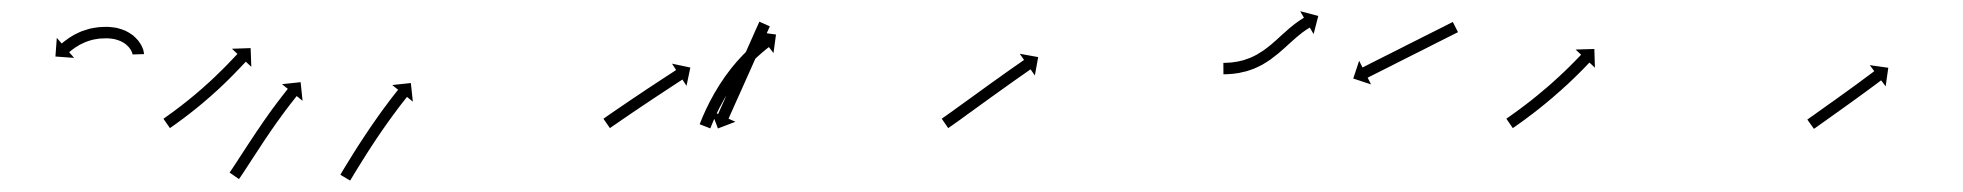

<svg xmlns="http://www.w3.org/2000/svg" viewBox="-20 -302 3436 336"><path d="M212 -207.3C212 -207.1 212 -206.9 212 -206.7L232 -207.3C232 -207.7 232 -208.2 231.9 -208.6C231.9 -208.6 231.9 -208.7 231.9 -208.9C231.9 -209 231.9 -209.2 231.9 -209.2C231.7 -210.7 231.3 -212.3 230.9 -213.9C230.9 -213.9 230.9 -214 230.9 -214.2C230.8 -214.4 230.8 -214.5 230.8 -214.5C230 -217 228.9 -219.4 227.8 -221.8C227.8 -221.8 227.7 -222 227.7 -222.1C227.6 -222.2 227.5 -222.4 227.5 -222.4C225.8 -225.4 223.9 -228.3 221.8 -231.1C221.8 -231.1 221.7 -231.2 221.6 -231.4C221.4 -231.5 221.3 -231.6 221.3 -231.6C218.6 -234.8 215.6 -237.6 212.5 -240.3C212.5 -240.3 212.3 -240.4 212.2 -240.6C212 -240.7 211.8 -240.8 211.8 -240.8C208.1 -243.5 204.1 -245.9 199.9 -248C199.9 -248 199.8 -248.1 199.6 -248.2C199.4 -248.2 199.2 -248.3 199.2 -248.3C194.6 -250.2 189.8 -251.8 185 -253C185 -253 184.8 -253.1 184.7 -253.1C184.5 -253.1 184.3 -253.2 184.3 -253.2C179.2 -254.1 174 -254.7 168.7 -255C168.7 -255 168.6 -255 168.5 -255C168.4 -255 168.2 -255 168.2 -255C162.9 -255 157.6 -254.8 152.3 -254.4C152.3 -254.4 152.2 -254.4 152.1 -254.4C152 -254.4 151.9 -254.3 151.9 -254.3C146.8 -253.7 141.7 -252.8 136.7 -251.7C136.7 -251.7 136.6 -251.6 136.5 -251.6C136.4 -251.6 136.3 -251.6 136.3 -251.6C131.7 -250.3 127.1 -248.8 122.6 -247.2C122.6 -247.2 122.5 -247.1 122.4 -247.1C122.3 -247 122.2 -247 122.2 -247C118.3 -245.3 114.4 -243.5 110.6 -241.5C110.6 -241.5 110.5 -241.5 110.4 -241.4C110.3 -241.4 110.2 -241.4 110.2 -241.4C107.1 -239.6 104 -237.7 100.9 -235.7C100.9 -235.7 100.9 -235.7 100.8 -235.6C100.8 -235.6 100.7 -235.5 100.7 -235.5C98.4 -233.9 96.1 -232.3 93.9 -230.6C93.9 -230.6 93.8 -230.6 93.8 -230.5C93.8 -230.5 93.7 -230.5 93.7 -230.5C92.3 -229.4 90.9 -228.2 89.5 -227.1C89.5 -227.1 89.5 -227 89.5 -227C89.4 -227 89.4 -227 89.4 -227C88.9 -226.6 88.5 -226.2 88 -225.8L79.4 -235.8L77 -203.1L109.7 -200.7L101.1 -210.6C101.5 -211 102 -211.4 102.4 -211.8C102.4 -211.8 102.4 -211.8 102.4 -211.8C102.4 -211.7 102.3 -211.7 102.3 -211.7C103.6 -212.8 104.9 -213.8 106.1 -214.8C106.1 -214.8 106.1 -214.8 106.1 -214.7C106 -214.7 106 -214.7 106 -214.7C108 -216.2 110 -217.7 112.1 -219.1C112.1 -219.1 112 -219.1 112 -219C111.9 -219 111.9 -218.9 111.9 -218.9C114.5 -220.7 117.3 -222.4 120.1 -224C120.1 -224 120 -223.9 119.9 -223.9C119.9 -223.8 119.8 -223.8 119.8 -223.8C123.1 -225.5 126.6 -227.1 130 -228.6C130 -228.6 129.9 -228.5 129.8 -228.5C129.7 -228.5 129.6 -228.4 129.6 -228.4C133.5 -229.9 137.5 -231.2 141.6 -232.3C141.6 -232.3 141.5 -232.2 141.4 -232.2C141.2 -232.2 141.1 -232.2 141.1 -232.2C145.5 -233.2 150 -233.9 154.4 -234.5C154.4 -234.5 154.3 -234.5 154.2 -234.5C154.1 -234.5 154 -234.5 154 -234.5C158.7 -234.8 163.4 -235 168.1 -235C168.1 -235 168 -235 167.9 -235C167.7 -235 167.6 -235 167.6 -235C172 -234.8 176.4 -234.3 180.8 -233.5C180.8 -233.5 180.6 -233.5 180.4 -233.5C180.3 -233.6 180.1 -233.6 180.1 -233.6C184 -232.6 187.9 -231.4 191.6 -229.8C191.6 -229.8 191.4 -229.9 191.2 -230C191.1 -230.1 190.9 -230.2 190.9 -230.2C194.1 -228.5 197.2 -226.7 200.2 -224.6C200.2 -224.6 200 -224.7 199.9 -224.8C199.7 -224.9 199.6 -225 199.6 -225C201.9 -223 204.2 -220.8 206.3 -218.5C206.3 -218.5 206.2 -218.6 206.1 -218.7C205.9 -218.9 205.8 -219 205.8 -219C207.4 -217 208.8 -214.9 210.1 -212.6C210.1 -212.6 210 -212.8 209.9 -212.9C209.8 -213.1 209.7 -213.2 209.7 -213.2C210.5 -211.7 211.2 -210 211.7 -208.4C211.7 -208.4 211.7 -208.5 211.6 -208.7C211.6 -208.8 211.5 -209 211.5 -209C211.7 -208.3 211.9 -207.5 212 -206.7C212 -206.7 212 -206.9 212 -207C212 -207.1 212 -207.3 212 -207.3Z M267.6 -95.3C267.1 -95 266.5 -94.6 266 -94.2L277.4 -77.8C278 -78.2 278.5 -78.6 279.1 -79L279.1 -79L279.1 -79C280.6 -80 282.1 -81.1 283.6 -82.2L283.6 -82.2L283.7 -82.2C286 -83.9 288.4 -85.6 290.7 -87.3L290.7 -87.3L290.7 -87.3C293.8 -89.5 296.8 -91.7 299.8 -94C299.8 -94 299.8 -94 299.8 -94C299.8 -94 299.9 -94 299.9 -94C303.4 -96.7 306.9 -99.3 310.5 -102.1C310.5 -102.1 310.5 -102.1 310.5 -102.1C310.5 -102.1 310.5 -102.1 310.5 -102.1C314.4 -105.1 318.3 -108.2 322.2 -111.3C322.2 -111.3 322.2 -111.3 322.2 -111.3C322.2 -111.3 322.2 -111.3 322.2 -111.3C326.4 -114.7 330.4 -118 334.5 -121.4C334.5 -121.4 334.5 -121.4 334.5 -121.5C334.6 -121.5 334.6 -121.5 334.6 -121.5C338.7 -125 342.9 -128.6 347 -132.2C347 -132.2 347 -132.2 347.1 -132.2C347.1 -132.2 347.1 -132.2 347.1 -132.2C351.2 -135.8 355.3 -139.5 359.3 -143.2C359.3 -143.2 359.3 -143.2 359.3 -143.2C359.3 -143.2 359.4 -143.2 359.4 -143.2C363.2 -146.8 367.1 -150.4 371 -154.1C371 -154.1 371 -154.1 371 -154.1C371 -154.1 371 -154.1 371 -154.1C374.6 -157.6 378.1 -161 381.7 -164.5C381.7 -164.5 381.7 -164.5 381.7 -164.5C381.7 -164.5 381.7 -164.6 381.7 -164.6C384.8 -167.7 388 -170.9 391.1 -174L391.1 -174L391.1 -174.1C393.7 -176.7 396.3 -179.5 398.9 -182.2L399 -182.2L399 -182.2C401 -184.3 403 -186.4 404.9 -188.5L404.9 -188.5L405 -188.5C406.2 -189.9 407.5 -191.2 408.8 -192.6C409.2 -193.1 409.7 -193.6 410.1 -194.1L419.8 -185.1L418.6 -217.8L385.9 -216.7L395.5 -207.7C395.1 -207.2 394.6 -206.7 394.2 -206.2C392.9 -204.9 391.6 -203.5 390.4 -202.2L390.4 -202.2L390.4 -202.2C388.4 -200.1 386.4 -198.1 384.5 -196L384.5 -196L384.5 -196C381.9 -193.3 379.4 -190.7 376.8 -188L376.8 -188L376.8 -188C373.7 -184.9 370.7 -181.8 367.6 -178.7C367.6 -178.7 367.6 -178.7 367.6 -178.7C367.6 -178.7 367.6 -178.8 367.6 -178.8C364.1 -175.3 360.6 -171.9 357.1 -168.6C357.1 -168.6 357.1 -168.6 357.2 -168.6C357.2 -168.6 357.2 -168.6 357.2 -168.6C353.4 -165 349.6 -161.5 345.8 -157.9C345.8 -157.9 345.8 -157.9 345.8 -157.9C345.8 -158 345.8 -158 345.8 -158C341.9 -154.4 337.9 -150.8 333.8 -147.2C333.8 -147.2 333.8 -147.2 333.9 -147.2C333.9 -147.2 333.9 -147.3 333.9 -147.3C329.8 -143.7 325.8 -140.2 321.7 -136.8C321.7 -136.8 321.7 -136.8 321.7 -136.8C321.7 -136.8 321.7 -136.8 321.7 -136.8C317.7 -133.5 313.7 -130.2 309.6 -126.9C309.6 -126.9 309.7 -126.9 309.7 -126.9C309.7 -126.9 309.7 -126.9 309.7 -126.9C305.9 -123.9 302.1 -120.9 298.2 -117.9C298.2 -117.9 298.2 -117.9 298.2 -117.9C298.3 -117.9 298.3 -117.9 298.3 -117.9C294.8 -115.3 291.3 -112.6 287.8 -110C287.8 -110 287.9 -110 287.9 -110C287.9 -110 287.9 -110 287.9 -110C284.9 -107.8 281.9 -105.6 279 -103.4L279 -103.5L279 -103.5C276.7 -101.8 274.4 -100.1 272.1 -98.5L272.1 -98.5L272.1 -98.5C270.6 -97.4 269.1 -96.4 267.6 -95.3L267.6 -95.3ZM382.9 -1.6C382.5 -1 382.1 -0.5 381.8 0L398.2 11.4C398.6 10.9 398.9 10.3 399.3 9.8L399.3 9.8L399.3 9.8C400.4 8.3 401.4 6.7 402.5 5.2L402.5 5.2L402.5 5.2C404.1 2.7 405.7 0.3 407.3 -2.1L407.3 -2.1L407.3 -2.1C409.4 -5.2 411.4 -8.4 413.5 -11.5L413.5 -11.6L413.5 -11.6C415.9 -15.3 418.4 -19 420.8 -22.8C423.5 -27 426.2 -31.1 429 -35.3L429 -35.3L429 -35.3C431.9 -39.8 434.8 -44.2 437.8 -48.7L437.7 -48.7L437.7 -48.7C440.8 -53.3 443.8 -57.9 446.9 -62.4L446.9 -62.4L446.9 -62.4C450 -67 453.1 -71.5 456.2 -76.1L456.2 -76.1L456.2 -76C459.3 -80.4 462.3 -84.8 465.4 -89.2L465.4 -89.2L465.4 -89.1C468.3 -93.2 471.3 -97.3 474.2 -101.3L474.2 -101.3L474.2 -101.3C476.8 -104.9 479.5 -108.5 482.2 -112.1L482.2 -112L482.2 -112C484.5 -115.1 486.8 -118.1 489.1 -121.1L489.1 -121L489.1 -121C490.9 -123.3 492.7 -125.6 494.5 -127.9L494.5 -127.9L494.5 -127.9C495.7 -129.4 496.8 -130.9 498 -132.3L498 -132.3L498 -132.3C498.4 -132.8 498.8 -133.3 499.3 -133.9L509.5 -125.6L506.1 -158.2L473.5 -154.7L483.7 -146.5C483.3 -145.9 482.9 -145.4 482.4 -144.9L482.4 -144.9L482.4 -144.9C481.2 -143.4 480 -141.9 478.8 -140.4L478.8 -140.4L478.8 -140.3C477 -138 475.1 -135.7 473.3 -133.3L473.3 -133.3L473.3 -133.3C470.9 -130.3 468.6 -127.2 466.3 -124.1L466.2 -124.1L466.2 -124.1C463.5 -120.5 460.8 -116.8 458.1 -113.1L458.1 -113.1L458 -113.1C455.1 -109 452.1 -104.9 449.1 -100.8L449.1 -100.8L449.1 -100.7C446 -96.3 442.9 -91.9 439.8 -87.5L439.8 -87.4L439.8 -87.4C436.6 -82.8 433.5 -78.2 430.4 -73.6L430.3 -73.6L430.3 -73.6C427.2 -69 424.1 -64.4 421.1 -59.7L421.1 -59.7L421.1 -59.7C418.1 -55.2 415.2 -50.7 412.2 -46.3L412.2 -46.3L412.2 -46.2C409.5 -42.1 406.8 -37.9 404 -33.7C401.6 -29.9 399.2 -26.2 396.7 -22.5L396.8 -22.5L396.8 -22.5C394.7 -19.3 392.7 -16.2 390.6 -13.1L390.6 -13.1L390.6 -13.1C389.1 -10.7 387.5 -8.4 385.9 -6L385.9 -6L385.9 -6C384.9 -4.5 383.9 -3 382.8 -1.5L382.8 -1.6ZM576.6 2.1C576.3 2.6 575.9 3.2 575.6 3.8L592.8 14C593.1 13.5 593.5 12.9 593.8 12.3C594.8 10.7 595.7 9.1 596.7 7.5L596.7 7.5L596.7 7.5C598.2 5 599.7 2.5 601.2 0L601.2 0L601.2 0C603.2 -3.2 605.1 -6.4 607.1 -9.6L607.1 -9.6L607.1 -9.6C609.5 -13.4 611.8 -17.2 614.2 -21L614.2 -21L614.2 -21C616.8 -25.2 619.5 -29.5 622.2 -33.7L622.2 -33.7L622.2 -33.7C625.1 -38.2 628 -42.6 630.9 -47.1L630.9 -47.1L630.9 -47.1C633.9 -51.7 636.9 -56.3 640 -60.9L640 -60.9L640 -60.9C643.1 -65.4 646.2 -70 649.3 -74.5L649.3 -74.5L649.3 -74.5C652.3 -78.9 655.4 -83.3 658.5 -87.6L658.5 -87.6L658.5 -87.6C661.4 -91.7 664.3 -95.7 667.3 -99.8L667.2 -99.8L667.2 -99.7C669.9 -103.4 672.6 -107 675.3 -110.5L675.2 -110.5L675.2 -110.5C677.5 -113.5 679.8 -116.5 682.1 -119.5L682.1 -119.5L682.1 -119.5C683.9 -121.8 685.7 -124.1 687.5 -126.4L687.5 -126.4L687.5 -126.4C688.7 -127.9 689.8 -129.4 691 -130.8L691 -130.8L691 -130.8C691.4 -131.3 691.8 -131.9 692.3 -132.4L702.5 -124.1L699 -156.7L666.4 -153.2L676.7 -144.9C676.3 -144.4 675.8 -143.9 675.4 -143.3L675.4 -143.3L675.4 -143.3C674.2 -141.8 673 -140.3 671.8 -138.8L671.8 -138.8L671.8 -138.8C670 -136.5 668.1 -134.1 666.3 -131.8L666.3 -131.8L666.3 -131.8C663.9 -128.7 661.6 -125.7 659.3 -122.6L659.3 -122.6L659.3 -122.5C656.5 -118.9 653.8 -115.3 651.1 -111.6L651.1 -111.6L651.1 -111.6C648.1 -107.5 645.2 -103.4 642.2 -99.2L642.2 -99.2L642.2 -99.2C639.1 -94.8 635.9 -90.4 632.9 -85.9L632.8 -85.9L632.8 -85.9C629.7 -81.3 626.5 -76.7 623.4 -72L623.4 -72L623.4 -72C620.3 -67.4 617.2 -62.7 614.2 -58.1L614.1 -58.1L614.1 -58C611.2 -53.5 608.3 -49 605.3 -44.5L605.3 -44.4L605.3 -44.4C602.6 -40.2 599.9 -35.9 597.2 -31.7L597.2 -31.6L597.2 -31.6C594.8 -27.8 592.5 -24 590.1 -20.1L590.1 -20.1L590.1 -20.1C588.1 -16.9 586.1 -13.6 584.1 -10.4L584.1 -10.4L584.1 -10.4C582.6 -7.8 581.1 -5.3 579.5 -2.8L579.5 -2.8L579.5 -2.8C578.6 -1.2 577.6 0.4 576.6 2.1Z M1037.4 -95.2C1036.9 -94.9 1036.5 -94.6 1036 -94.2L1047.4 -77.8C1047.9 -78.1 1048.4 -78.5 1048.8 -78.8C1050.2 -79.7 1051.5 -80.6 1052.8 -81.6C1054.9 -83 1056.9 -84.4 1059 -85.8C1061.7 -87.7 1064.4 -89.5 1067 -91.4C1070.2 -93.6 1073.4 -95.7 1076.6 -97.9L1076.6 -97.9L1076.6 -97.9C1080.1 -100.3 1083.7 -102.8 1087.2 -105.2L1087.2 -105.2L1087.2 -105.2C1091 -107.7 1094.8 -110.3 1098.7 -112.9L1098.6 -112.9L1098.6 -112.9C1102.6 -115.5 1106.5 -118.2 1110.5 -120.8L1110.5 -120.8L1110.5 -120.8C1114.4 -123.5 1118.4 -126.1 1122.3 -128.7C1126.1 -131.2 1130 -133.8 1133.8 -136.3C1137.4 -138.7 1141 -141 1144.6 -143.4C1147.8 -145.5 1151 -147.6 1154.2 -149.7C1157 -151.5 1159.7 -153.3 1162.4 -155.1C1164.5 -156.5 1166.6 -157.8 1168.7 -159.2C1170 -160.1 1171.4 -161 1172.8 -161.9C1173.2 -162.2 1173.7 -162.5 1174.2 -162.8L1181.4 -151.8L1188.1 -183.8L1156 -190.6L1163.2 -179.5C1162.8 -179.2 1162.3 -178.9 1161.8 -178.6C1160.5 -177.7 1159.1 -176.8 1157.8 -175.9C1155.7 -174.6 1153.6 -173.2 1151.5 -171.8C1148.7 -170 1146 -168.3 1143.3 -166.5C1140 -164.4 1136.8 -162.2 1133.6 -160.1C1130 -157.8 1126.4 -155.4 1122.8 -153C1118.9 -150.5 1115.1 -147.9 1111.2 -145.4C1107.3 -142.7 1103.3 -140.1 1099.4 -137.4L1099.4 -137.4L1099.3 -137.4C1095.4 -134.8 1091.4 -132.1 1087.5 -129.5L1087.5 -129.5L1087.5 -129.5C1083.6 -126.9 1079.8 -124.3 1076 -121.7L1076 -121.7L1076 -121.7C1072.4 -119.3 1068.9 -116.9 1065.3 -114.4L1065.3 -114.4L1065.3 -114.4C1062.1 -112.2 1058.9 -110.1 1055.7 -107.9C1053 -106 1050.3 -104.2 1047.6 -102.3C1045.6 -100.9 1043.5 -99.4 1041.4 -98C1040.1 -97.1 1038.8 -96.1 1037.4 -95.2ZM1326.4 -254.1C1326.6 -254.7 1326.9 -255.3 1327.2 -255.9L1308.9 -264.1C1308.6 -263.5 1308.4 -262.9 1308.1 -262.3C1307.3 -260.5 1306.6 -258.8 1305.8 -257.1C1304.6 -254.5 1303.4 -251.8 1302.2 -249.2C1300.7 -245.7 1299.2 -242.3 1297.6 -238.8C1295.8 -234.7 1294 -230.7 1292.2 -226.6C1290.1 -222 1288.1 -217.5 1286.1 -212.9C1283.9 -208.1 1281.7 -203.2 1279.5 -198.3C1277.3 -193.3 1275 -188.3 1272.8 -183.3C1270.6 -178.3 1268.3 -173.2 1266.1 -168.2C1263.9 -163.3 1261.7 -158.5 1259.5 -153.6C1257.5 -149.1 1255.5 -144.5 1253.4 -140C1251.6 -135.9 1249.8 -131.8 1248 -127.7C1246.4 -124.3 1244.9 -120.8 1243.4 -117.4C1242.2 -114.7 1241 -112.1 1239.8 -109.4C1239 -107.7 1238.3 -106 1237.5 -104.3C1237.2 -103.7 1237 -103.1 1236.7 -102.5L1224.7 -107.9L1236.4 -77.2L1267 -88.9L1254.9 -94.3C1255.2 -94.9 1255.5 -95.5 1255.8 -96.1C1256.5 -97.8 1257.3 -99.6 1258 -101.3C1259.2 -103.9 1260.4 -106.6 1261.6 -109.2C1263.2 -112.7 1264.7 -116.1 1266.2 -119.6C1268.1 -123.6 1269.9 -127.7 1271.7 -131.8C1273.7 -136.3 1275.8 -140.9 1277.8 -145.4C1280 -150.3 1282.1 -155.2 1284.3 -160C1286.6 -165.1 1288.8 -170.1 1291.1 -175.1C1293.3 -180.1 1295.5 -185.2 1297.8 -190.2C1300 -195.1 1302.1 -199.9 1304.3 -204.8C1306.4 -209.3 1308.4 -213.9 1310.4 -218.4C1312.2 -222.5 1314.1 -226.6 1315.9 -230.7C1317.4 -234.1 1319 -237.6 1320.5 -241C1321.7 -243.7 1322.9 -246.3 1324.1 -249C1324.8 -250.7 1325.6 -252.4 1326.4 -254.1ZM1205.2 -86.5C1204.9 -85.9 1204.7 -85.2 1204.4 -84.6L1223.1 -77.3C1223.3 -78 1223.5 -78.6 1223.8 -79.2L1223.8 -79.2L1223.8 -79.2C1224.5 -81 1225.2 -82.7 1225.9 -84.5C1225.9 -84.5 1225.9 -84.5 1225.9 -84.4C1225.9 -84.4 1225.9 -84.4 1225.9 -84.4C1227 -87.1 1228.1 -89.8 1229.3 -92.6C1229.3 -92.6 1229.3 -92.5 1229.3 -92.5C1229.3 -92.5 1229.3 -92.5 1229.3 -92.5C1230.8 -96 1232.4 -99.4 1234 -102.9C1234 -102.9 1234 -102.9 1234 -102.9C1234 -102.8 1233.9 -102.8 1233.9 -102.8C1235.9 -106.9 1237.9 -110.9 1239.9 -115C1239.9 -115 1239.9 -114.9 1239.9 -114.9C1239.9 -114.9 1239.9 -114.8 1239.9 -114.8C1242.2 -119.3 1244.6 -123.7 1247.1 -128.1C1247.1 -128.1 1247.1 -128.1 1247.1 -128.1C1247 -128 1247 -128 1247 -128C1249.7 -132.7 1252.5 -137.3 1255.4 -141.9C1255.4 -141.9 1255.3 -141.8 1255.3 -141.8C1255.3 -141.8 1255.3 -141.7 1255.3 -141.7C1258.3 -146.4 1261.4 -151.1 1264.6 -155.6C1264.6 -155.6 1264.5 -155.6 1264.5 -155.6C1264.5 -155.5 1264.5 -155.5 1264.5 -155.5C1267.7 -160 1271 -164.5 1274.5 -168.9C1274.5 -168.9 1274.4 -168.9 1274.4 -168.9C1274.4 -168.8 1274.3 -168.8 1274.3 -168.8C1277.7 -173 1281.2 -177.2 1284.7 -181.3C1284.7 -181.3 1284.7 -181.3 1284.6 -181.2C1284.6 -181.2 1284.6 -181.2 1284.6 -181.2C1287.9 -184.9 1291.4 -188.7 1294.8 -192.3C1294.8 -192.3 1294.8 -192.3 1294.8 -192.3C1294.8 -192.2 1294.7 -192.2 1294.7 -192.2C1297.9 -195.4 1301.1 -198.6 1304.4 -201.7C1304.4 -201.7 1304.4 -201.7 1304.4 -201.7C1304.3 -201.7 1304.3 -201.6 1304.3 -201.6C1307.1 -204.2 1310 -206.8 1312.9 -209.3C1312.9 -209.3 1312.8 -209.3 1312.8 -209.3C1312.8 -209.3 1312.8 -209.2 1312.8 -209.2C1315 -211.2 1317.3 -213.1 1319.6 -214.9C1319.6 -214.9 1319.6 -214.9 1319.6 -214.9C1319.5 -214.9 1319.5 -214.9 1319.5 -214.9C1321 -216 1322.5 -217.2 1324 -218.4C1324 -218.4 1324 -218.4 1324 -218.4C1324 -218.4 1324 -218.4 1324 -218.4C1324.5 -218.8 1325.1 -219.2 1325.6 -219.6L1333.6 -209.1L1338 -241.6L1305.5 -246L1313.5 -235.5C1312.9 -235.1 1312.4 -234.7 1311.8 -234.3C1311.8 -234.3 1311.8 -234.2 1311.8 -234.2C1311.8 -234.2 1311.8 -234.2 1311.8 -234.2C1310.2 -233 1308.6 -231.8 1307.1 -230.5C1307.1 -230.5 1307 -230.5 1307 -230.5C1307 -230.5 1307 -230.4 1307 -230.4C1304.6 -228.5 1302.2 -226.5 1299.8 -224.5C1299.8 -224.5 1299.8 -224.5 1299.8 -224.4C1299.7 -224.4 1299.7 -224.4 1299.7 -224.4C1296.7 -221.8 1293.7 -219.1 1290.7 -216.3C1290.7 -216.3 1290.7 -216.3 1290.7 -216.3C1290.7 -216.3 1290.6 -216.2 1290.6 -216.2C1287.2 -213 1283.8 -209.6 1280.5 -206.2C1280.5 -206.2 1280.4 -206.2 1280.4 -206.2C1280.4 -206.1 1280.4 -206.1 1280.4 -206.1C1276.7 -202.3 1273.1 -198.4 1269.6 -194.4C1269.6 -194.4 1269.6 -194.4 1269.6 -194.4C1269.5 -194.3 1269.5 -194.3 1269.5 -194.3C1265.8 -190 1262.2 -185.7 1258.7 -181.3C1258.7 -181.3 1258.7 -181.2 1258.7 -181.2C1258.6 -181.2 1258.6 -181.1 1258.6 -181.1C1255.1 -176.5 1251.6 -171.9 1248.2 -167.2C1248.2 -167.2 1248.2 -167.1 1248.2 -167.1C1248.1 -167.1 1248.1 -167 1248.1 -167C1244.8 -162.3 1241.6 -157.4 1238.5 -152.6C1238.5 -152.6 1238.4 -152.5 1238.4 -152.5C1238.4 -152.5 1238.4 -152.4 1238.4 -152.4C1235.4 -147.7 1232.5 -142.9 1229.7 -138C1229.7 -138 1229.7 -138 1229.7 -138C1229.7 -137.9 1229.7 -137.9 1229.7 -137.9C1227.1 -133.4 1224.6 -128.8 1222.2 -124.1C1222.2 -124.1 1222.2 -124.1 1222.1 -124.1C1222.1 -124 1222.1 -124 1222.1 -124C1220 -119.8 1217.9 -115.6 1215.9 -111.4C1215.9 -111.4 1215.9 -111.4 1215.9 -111.4C1215.9 -111.4 1215.8 -111.3 1215.8 -111.3C1214.2 -107.7 1212.6 -104.1 1211 -100.5C1211 -100.5 1210.9 -100.5 1210.9 -100.5C1210.9 -100.5 1210.9 -100.5 1210.9 -100.5C1209.7 -97.7 1208.5 -94.9 1207.4 -92C1207.4 -92 1207.4 -92 1207.4 -92C1207.4 -92 1207.4 -92 1207.4 -92C1206.6 -90.2 1205.9 -88.3 1205.2 -86.5L1205.2 -86.5Z M1629.6 -95.4C1629.1 -95 1628.6 -94.6 1628 -94.3L1639.4 -77.8C1640 -78.2 1640.5 -78.6 1641 -78.9L1641.1 -79L1641.1 -79C1642.6 -80 1644.1 -81.1 1645.6 -82.2L1645.6 -82.2L1645.7 -82.2C1648 -83.9 1650.4 -85.5 1652.7 -87.2L1652.8 -87.2L1652.8 -87.2C1655.8 -89.4 1658.9 -91.6 1662 -93.8C1665.6 -96.5 1669.2 -99.1 1672.8 -101.7C1676.8 -104.6 1680.9 -107.5 1684.9 -110.4C1689.2 -113.6 1693.6 -116.7 1697.9 -119.8C1702.3 -123 1706.8 -126.3 1711.3 -129.5C1715.7 -132.7 1720.2 -135.9 1724.7 -139.1C1729 -142.2 1733.3 -145.3 1737.7 -148.4C1741.7 -151.3 1745.8 -154.2 1749.9 -157.1C1753.5 -159.7 1757.2 -162.2 1760.8 -164.8C1763.9 -167 1767 -169.2 1770.1 -171.3C1772.5 -173 1774.8 -174.7 1777.2 -176.3C1778.8 -177.4 1780.3 -178.5 1781.8 -179.5C1782.4 -179.9 1782.9 -180.3 1783.5 -180.7L1791 -169.9L1796.8 -202.1L1764.6 -207.9L1772.1 -197.1C1771.5 -196.7 1771 -196.4 1770.4 -196C1768.9 -194.9 1767.3 -193.8 1765.8 -192.7C1763.4 -191.1 1761 -189.4 1758.6 -187.7C1755.5 -185.5 1752.4 -183.4 1749.3 -181.2C1745.6 -178.6 1742 -176 1738.3 -173.4C1734.2 -170.5 1730.1 -167.6 1726.1 -164.7C1721.7 -161.6 1717.4 -158.5 1713 -155.4C1708.5 -152.1 1704.1 -148.9 1699.6 -145.7C1695.1 -142.5 1690.6 -139.3 1686.2 -136C1681.8 -132.9 1677.5 -129.8 1673.2 -126.6C1669.2 -123.7 1665.1 -120.8 1661.1 -117.9C1657.5 -115.3 1653.9 -112.7 1650.3 -110.1C1647.2 -107.9 1644.2 -105.7 1641.1 -103.5L1641.1 -103.5L1641.1 -103.5C1638.8 -101.8 1636.4 -100.2 1634.1 -98.5L1634.1 -98.5L1634.1 -98.5C1632.6 -97.5 1631.1 -96.4 1629.6 -95.4L1629.6 -95.4Z M2122.8 -192C2122.2 -192 2121.5 -192 2120.9 -192L2121 -172C2121.7 -172 2122.3 -172 2122.9 -172C2122.9 -172 2123 -172 2123 -172C2123 -172 2123 -172 2123 -172C2124.8 -172 2126.7 -172.1 2128.5 -172.2C2128.5 -172.2 2128.5 -172.2 2128.6 -172.2C2128.6 -172.2 2128.6 -172.2 2128.6 -172.2C2131.5 -172.3 2134.3 -172.5 2137.1 -172.8C2137.1 -172.8 2137.2 -172.8 2137.2 -172.8C2137.3 -172.8 2137.3 -172.8 2137.3 -172.8C2141 -173.2 2144.6 -173.7 2148.2 -174.3C2148.2 -174.3 2148.3 -174.3 2148.3 -174.4C2148.4 -174.4 2148.5 -174.4 2148.5 -174.4C2152.7 -175.2 2156.9 -176.2 2161.1 -177.3C2161.1 -177.3 2161.2 -177.3 2161.3 -177.3C2161.4 -177.4 2161.5 -177.4 2161.5 -177.4C2166.1 -178.8 2170.6 -180.4 2175.1 -182.1C2175.1 -182.1 2175.2 -182.2 2175.3 -182.2C2175.4 -182.2 2175.5 -182.3 2175.5 -182.3C2180.2 -184.3 2184.8 -186.6 2189.4 -189C2189.4 -189 2189.5 -189.1 2189.6 -189.1C2189.6 -189.2 2189.7 -189.2 2189.7 -189.2C2194.3 -191.9 2198.9 -194.8 2203.3 -197.8C2203.3 -197.8 2203.3 -197.9 2203.4 -197.9C2203.5 -198 2203.5 -198 2203.5 -198C2207.9 -201.2 2212.1 -204.5 2216.3 -207.9C2216.3 -207.9 2216.4 -207.9 2216.4 -208C2216.4 -208 2216.5 -208 2216.5 -208C2220.5 -211.4 2224.5 -214.9 2228.4 -218.4C2228.4 -218.4 2228.4 -218.4 2228.4 -218.4C2228.4 -218.4 2228.5 -218.5 2228.5 -218.5C2232.1 -221.8 2235.8 -225.2 2239.5 -228.5L2239.5 -228.5L2239.5 -228.5C2242.8 -231.5 2246.2 -234.5 2249.6 -237.4C2249.6 -237.4 2249.6 -237.4 2249.5 -237.4C2249.5 -237.4 2249.5 -237.3 2249.5 -237.3C2252.4 -239.8 2255.4 -242.2 2258.5 -244.6C2258.5 -244.6 2258.4 -244.6 2258.4 -244.5C2258.4 -244.5 2258.3 -244.5 2258.3 -244.5C2260.7 -246.3 2263.1 -248 2265.6 -249.7C2265.6 -249.7 2265.6 -249.7 2265.5 -249.7C2265.5 -249.6 2265.5 -249.6 2265.5 -249.6C2267.1 -250.7 2268.7 -251.7 2270.4 -252.7C2270.4 -252.7 2270.3 -252.7 2270.3 -252.7C2270.3 -252.7 2270.3 -252.7 2270.3 -252.7C2270.9 -253 2271.5 -253.4 2272.1 -253.8L2278.8 -242.4L2287 -274.1L2255.3 -282.4L2261.9 -271C2261.3 -270.6 2260.6 -270.2 2260 -269.9C2260 -269.9 2260 -269.8 2260 -269.8C2259.9 -269.8 2259.9 -269.8 2259.9 -269.8C2258.1 -268.7 2256.3 -267.5 2254.5 -266.3C2254.5 -266.3 2254.4 -266.3 2254.4 -266.3C2254.3 -266.2 2254.3 -266.2 2254.3 -266.2C2251.6 -264.4 2249 -262.5 2246.4 -260.5C2246.4 -260.5 2246.3 -260.5 2246.3 -260.5C2246.2 -260.4 2246.2 -260.4 2246.2 -260.4C2243 -257.9 2239.8 -255.3 2236.7 -252.7C2236.7 -252.7 2236.6 -252.6 2236.6 -252.6C2236.6 -252.6 2236.5 -252.6 2236.5 -252.6C2233 -249.5 2229.5 -246.5 2226.1 -243.3L2226.1 -243.3L2226 -243.3C2222.4 -240 2218.7 -236.6 2215 -233.3C2215 -233.3 2215 -233.3 2215 -233.3C2215.1 -233.3 2215.1 -233.3 2215.1 -233.3C2211.3 -229.9 2207.4 -226.6 2203.6 -223.3C2203.6 -223.3 2203.6 -223.3 2203.6 -223.3C2203.7 -223.4 2203.7 -223.4 2203.7 -223.4C2199.8 -220.2 2195.8 -217.1 2191.7 -214.2C2191.7 -214.2 2191.8 -214.2 2191.8 -214.2C2191.9 -214.3 2192 -214.3 2192 -214.3C2187.9 -211.6 2183.8 -209 2179.6 -206.5C2179.6 -206.5 2179.7 -206.5 2179.8 -206.6C2179.9 -206.6 2180 -206.7 2180 -206.7C2175.9 -204.5 2171.7 -202.5 2167.5 -200.6C2167.5 -200.6 2167.6 -200.6 2167.7 -200.7C2167.8 -200.7 2167.8 -200.8 2167.8 -200.8C2163.8 -199.2 2159.8 -197.8 2155.7 -196.5C2155.7 -196.5 2155.7 -196.6 2155.8 -196.6C2155.9 -196.6 2156 -196.6 2156 -196.6C2152.3 -195.6 2148.5 -194.8 2144.7 -194C2144.7 -194 2144.7 -194 2144.8 -194C2144.9 -194.1 2145 -194.1 2145 -194.1C2141.7 -193.5 2138.4 -193.1 2135.1 -192.7C2135.1 -192.7 2135.2 -192.7 2135.2 -192.7C2135.3 -192.7 2135.3 -192.7 2135.3 -192.7C2132.7 -192.5 2130.2 -192.3 2127.6 -192.2C2127.6 -192.2 2127.6 -192.2 2127.6 -192.2C2127.7 -192.2 2127.7 -192.2 2127.7 -192.2C2126 -192.1 2124.4 -192 2122.7 -192C2122.7 -192 2122.7 -192 2122.7 -192C2122.7 -192 2122.8 -192 2122.8 -192ZM2529.7 -244.8C2530.3 -245.1 2530.9 -245.4 2531.5 -245.7L2522.4 -263.6C2521.9 -263.3 2521.3 -263 2520.7 -262.7C2519 -261.9 2517.3 -261 2515.7 -260.2C2513.1 -258.9 2510.5 -257.5 2507.9 -256.2C2504.5 -254.5 2501.1 -252.8 2497.8 -251.1C2493.8 -249.1 2489.8 -247.1 2485.8 -245.1C2481.3 -242.9 2476.9 -240.6 2472.4 -238.4C2467.7 -236 2462.9 -233.6 2458.2 -231.2C2453.2 -228.7 2448.3 -226.2 2443.4 -223.8C2438.5 -221.3 2433.6 -218.8 2428.7 -216.3C2423.9 -213.9 2419.2 -211.5 2414.4 -209.1C2410 -206.9 2405.5 -204.6 2401 -202.4C2397.1 -200.4 2393.1 -198.4 2389.1 -196.4C2385.7 -194.7 2382.3 -193 2379 -191.3C2376.4 -190 2373.8 -188.7 2371.2 -187.3C2369.5 -186.5 2367.8 -185.7 2366.2 -184.8C2365.6 -184.5 2365 -184.2 2364.4 -183.9L2358.5 -195.7L2348.2 -164.6L2379.3 -154.3L2373.4 -166.1C2374 -166.4 2374.6 -166.7 2375.2 -167C2376.8 -167.8 2378.5 -168.6 2380.2 -169.5C2382.8 -170.8 2385.4 -172.1 2388 -173.4C2391.3 -175.1 2394.7 -176.8 2398.1 -178.5C2402.1 -180.5 2406.1 -182.5 2410.1 -184.5C2414.5 -186.8 2419 -189 2423.4 -191.3C2428.2 -193.7 2432.9 -196.1 2437.7 -198.5C2442.6 -200.9 2447.5 -203.4 2452.4 -205.9C2457.3 -208.4 2462.2 -210.8 2467.2 -213.3C2471.9 -215.7 2476.7 -218.1 2481.4 -220.5C2485.9 -222.8 2490.3 -225 2494.8 -227.3C2498.8 -229.3 2502.8 -231.3 2506.8 -233.3C2510.1 -235 2513.5 -236.7 2516.9 -238.4C2519.5 -239.7 2522.1 -241 2524.7 -242.3C2526.3 -243.1 2528 -244 2529.7 -244.8Z M2617.7 -95.4C2617.2 -95 2616.6 -94.7 2616.1 -94.3L2627.4 -77.8C2628 -78.2 2628.5 -78.6 2629.1 -78.9L2629.1 -79L2629.1 -79C2630.6 -80 2632.1 -81.1 2633.7 -82.1L2633.7 -82.2L2633.7 -82.2C2636.1 -83.8 2638.4 -85.5 2640.8 -87.2L2640.8 -87.2L2640.8 -87.2C2643.8 -89.4 2646.9 -91.6 2649.9 -93.8L2649.9 -93.9L2650 -93.9C2653.5 -96.5 2657.1 -99.2 2660.6 -101.9C2660.6 -101.9 2660.6 -101.9 2660.6 -101.9C2660.6 -101.9 2660.7 -101.9 2660.7 -101.9C2664.6 -104.9 2668.5 -108 2672.4 -111C2672.4 -111 2672.4 -111 2672.4 -111C2672.4 -111 2672.5 -111.1 2672.5 -111.1C2676.6 -114.4 2680.7 -117.7 2684.8 -121C2684.8 -121 2684.9 -121 2684.9 -121.1C2684.9 -121.1 2684.9 -121.1 2684.9 -121.1C2689.1 -124.6 2693.3 -128.1 2697.5 -131.6C2697.5 -131.6 2697.5 -131.6 2697.5 -131.6C2697.5 -131.7 2697.5 -131.7 2697.5 -131.7C2701.7 -135.2 2705.8 -138.8 2709.9 -142.5C2709.9 -142.5 2709.9 -142.5 2709.9 -142.5C2709.9 -142.5 2710 -142.5 2710 -142.5C2713.9 -146 2717.8 -149.6 2721.7 -153.2C2721.7 -153.2 2721.8 -153.2 2721.8 -153.2C2721.8 -153.2 2721.8 -153.2 2721.8 -153.2C2725.4 -156.6 2729 -160 2732.6 -163.4C2732.6 -163.4 2732.6 -163.4 2732.6 -163.4C2732.6 -163.4 2732.7 -163.5 2732.7 -163.5C2735.9 -166.5 2739 -169.6 2742.2 -172.8L2742.2 -172.8L2742.2 -172.8C2744.9 -175.4 2747.5 -178.1 2750.2 -180.8L2750.2 -180.8L2750.2 -180.8C2752.2 -182.9 2754.2 -185 2756.2 -187L2756.3 -187.1L2756.3 -187.1C2757.6 -188.4 2758.8 -189.8 2760.1 -191.1L2760.1 -191.1L2760.1 -191.1C2760.6 -191.6 2761 -192.1 2761.5 -192.6L2771.1 -183.5L2770.1 -216.3L2737.3 -215.3L2746.9 -206.3C2746.5 -205.8 2746 -205.3 2745.6 -204.8L2745.6 -204.8L2745.6 -204.9C2744.3 -203.5 2743.1 -202.2 2741.8 -200.9L2741.8 -200.9L2741.8 -200.9C2739.9 -198.9 2737.9 -196.8 2735.9 -194.8L2735.9 -194.8L2735.9 -194.8C2733.3 -192.2 2730.7 -189.6 2728.1 -187L2728.1 -187L2728.2 -187C2725 -183.9 2721.9 -180.9 2718.8 -177.9C2718.8 -177.9 2718.8 -177.9 2718.8 -177.9C2718.8 -177.9 2718.8 -177.9 2718.8 -177.9C2715.3 -174.5 2711.7 -171.2 2708.2 -167.9C2708.2 -167.9 2708.2 -167.9 2708.2 -167.9C2708.2 -167.9 2708.2 -167.9 2708.2 -167.9C2704.4 -164.4 2700.5 -160.9 2696.6 -157.4C2696.6 -157.4 2696.6 -157.4 2696.6 -157.4C2696.7 -157.4 2696.7 -157.4 2696.7 -157.4C2692.6 -153.9 2688.6 -150.3 2684.5 -146.8C2684.5 -146.8 2684.5 -146.8 2684.5 -146.8C2684.5 -146.9 2684.5 -146.9 2684.5 -146.9C2680.4 -143.4 2676.3 -139.9 2672.1 -136.5C2672.1 -136.5 2672.2 -136.5 2672.2 -136.5C2672.2 -136.5 2672.2 -136.5 2672.2 -136.5C2668.2 -133.2 2664.1 -130 2660 -126.7C2660 -126.7 2660 -126.7 2660 -126.7C2660 -126.7 2660.1 -126.7 2660.1 -126.7C2656.2 -123.7 2652.4 -120.7 2648.5 -117.8C2648.5 -117.8 2648.5 -117.8 2648.5 -117.8C2648.5 -117.8 2648.5 -117.8 2648.5 -117.8C2645 -115.2 2641.6 -112.5 2638 -109.9L2638.1 -109.9L2638.1 -110C2635.1 -107.8 2632.1 -105.6 2629.1 -103.4L2629.1 -103.5L2629.1 -103.5C2626.8 -101.8 2624.5 -100.2 2622.2 -98.5L2622.2 -98.5L2622.2 -98.5C2620.7 -97.5 2619.2 -96.4 2617.7 -95.4L2617.7 -95.4Z M3144.2 -93.7C3143.7 -93.4 3143.3 -93.1 3142.8 -92.8L3154.4 -76.5C3154.9 -76.8 3155.3 -77.1 3155.7 -77.4C3157 -78.3 3158.3 -79.2 3159.5 -80.1C3161.4 -81.5 3163.4 -82.9 3165.3 -84.2C3167.9 -86 3170.4 -87.8 3172.9 -89.6C3175.9 -91.7 3178.9 -93.8 3181.9 -96C3185.2 -98.3 3188.5 -100.7 3191.8 -103.1C3195.4 -105.6 3199 -108.1 3202.5 -110.7C3206.2 -113.3 3209.8 -115.9 3213.5 -118.6C3217.2 -121.2 3220.8 -123.8 3224.5 -126.5L3224.5 -126.5L3224.5 -126.5C3228 -129 3231.6 -131.6 3235.1 -134.2L3235.1 -134.2L3235.1 -134.2C3238.4 -136.6 3241.7 -139 3245 -141.4L3245 -141.4L3245 -141.4C3247.9 -143.6 3250.9 -145.7 3253.8 -147.9L3253.8 -147.9L3253.8 -147.9C3256.3 -149.8 3258.8 -151.6 3261.3 -153.4C3263.2 -154.9 3265.1 -156.3 3267 -157.7C3268.2 -158.6 3269.5 -159.6 3270.7 -160.5C3271.1 -160.8 3271.6 -161.1 3272 -161.4L3279.9 -150.9L3284.5 -183.4L3252.1 -188L3260 -177.4C3259.6 -177.1 3259.1 -176.8 3258.7 -176.5C3257.5 -175.6 3256.3 -174.6 3255 -173.7C3253.1 -172.3 3251.2 -170.9 3249.3 -169.5C3246.9 -167.7 3244.4 -165.8 3241.9 -164L3241.9 -164L3241.9 -164C3239 -161.8 3236.1 -159.7 3233.1 -157.5L3233.1 -157.5L3233.2 -157.5C3229.9 -155.1 3226.6 -152.7 3223.3 -150.3L3223.3 -150.3L3223.3 -150.3C3219.8 -147.8 3216.3 -145.2 3212.8 -142.7L3212.8 -142.7L3212.8 -142.7C3209.1 -140.1 3205.5 -137.4 3201.8 -134.8C3198.2 -132.2 3194.5 -129.6 3190.9 -126.9C3187.3 -124.4 3183.8 -121.9 3180.2 -119.4C3176.9 -117 3173.6 -114.6 3170.3 -112.3C3167.3 -110.1 3164.3 -108 3161.3 -105.9C3158.8 -104.1 3156.3 -102.3 3153.8 -100.5C3151.8 -99.2 3149.9 -97.8 3147.9 -96.4C3146.7 -95.5 3145.4 -94.6 3144.2 -93.7Z"/></svg>

Font: FRB American Cursive Just Arrows Medium
Style: Italic
Weight: 500
Italic angle: -25°
Version: Version 2.0;Modular Font Editor K font №1